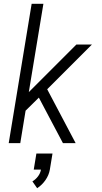

<svg xmlns="http://www.w3.org/2000/svg" viewBox="-20 -755 540 1013"><path d="M26 0 147 -735H209L132 -269L383 -520H465L229 -284L379 0H312L241 -134L185 -240L115 -171L87 0ZM176 238 151 202Q168 192 180.5 175.5Q193 159 196 140H158L172 55H257L243 140Q238 169 220 195Q202 221 176 238Z"/></svg>

Font: Iosevka SS04 Light
Style: Italic
Weight: 300
Italic angle: -9°
Monospace: yes
Designer: Belleve Invis
Foundry: Belleve Invis
Version: Version 19.0.0; ttfautohint (v1.8.4)